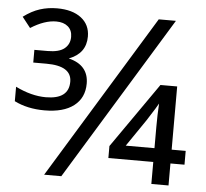

<svg xmlns="http://www.w3.org/2000/svg" viewBox="-52 -778 893 832"><g transform="rotate(5 395.0 -361.5)"><path d="M680.7 -713.9 244.6 0H169.9L606 -713.9ZM772 -96.2H710.9V-0.5H636.2V-96.2H440.9V-148.4L638.2 -431.2H710.9V-156.2H772ZM636.2 -156.2V-249.5Q636.2 -301.8 639.2 -350.6Q635.3 -341.8 591.3 -273.4L511.2 -156.2ZM306.6 -612.8Q306.6 -539.1 232.4 -511.2Q319.3 -489.7 319.3 -409.2Q319.3 -347.2 274.4 -312.5Q229.5 -277.8 146.5 -277.8Q72.3 -277.8 15.6 -306.2V-369.1Q85 -335 147.5 -335Q247.6 -335 247.6 -411.1Q247.6 -480 137.7 -480H80.6V-535.2H137.7Q188 -535.2 211.2 -554.2Q234.4 -573.2 234.4 -605Q234.4 -633.8 215.6 -649.9Q196.8 -666 164.6 -666Q113.8 -666 53.7 -627.9L17.6 -673.8Q53.7 -700.7 88.9 -711.9Q124 -723.1 163.6 -723.1Q230 -723.1 268.3 -693.6Q306.6 -664.1 306.6 -612.8Z"/></g></svg>

Font: Noto Sans Southeast Asian
Style: Regular
Weight: 400
Designer: Monotype Design Team
Foundry: Monotype Imaging Inc.
Version: Version 1.06 uh; ttfautohint (v1.4.1)